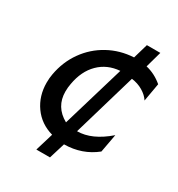

<svg xmlns="http://www.w3.org/2000/svg" viewBox="-163 -812 827 891"><g transform="rotate(30 250.5 -367.0)"><path d="M145 -330Q145 -352 149 -372Q162 -447 206.5 -491Q251 -535 318 -540L219 -207Q145 -248 145 -330ZM413 -619 437 -705H365L342 -626Q269 -622 208 -588.5Q147 -555 106.5 -498Q66 -441 53 -368Q49 -347 49 -322Q49 -251 87 -197.5Q125 -144 192 -125L163 -29H236L262 -114Q358 -115 429 -172L447 -270Q363 -197 284 -197L383 -535Q416 -531 443 -515Q470 -499 484 -477L501 -574Q461 -608 413 -619Z"/></g></svg>

Font: Geom
Style: Italic
Weight: 400
Italic angle: -10°
Version: Version 1.102